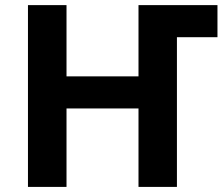

<svg xmlns="http://www.w3.org/2000/svg" viewBox="-20 -734 874 754"><path d="M834 -587.9H674.8V0H523.9V-308.1H241.2V0H89.8V-713.9H241.2V-434.1H523.9V-713.9H834Z"/></svg>

Font: OpenSans-Bold
Style: Bold
Weight: 700
Foundry: Ascender Corporation
Version: Version 1.10